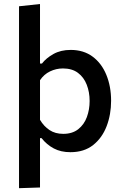

<svg xmlns="http://www.w3.org/2000/svg" viewBox="-20 -764 632 979"><path d="M77 195.5V-732L184 -743.5V-440H194Q215 -467.5 252.2 -488.5Q289.5 -509.5 340.5 -509.5Q406 -509.5 452 -475.5Q498 -441.5 522.2 -382.5Q546.5 -323.5 546.5 -250Q546.5 -180.5 523.8 -120.8Q501 -61 455 -24.5Q409 12 339 12Q290.5 12 254.5 -7Q218.5 -26 192 -59.5H184V192ZM302.5 -81.5Q349 -81.5 379 -105.2Q409 -129 423 -167.2Q437 -205.5 437 -249Q437 -294.5 422.2 -332.2Q407.5 -370 377.5 -392.5Q347.5 -415 301 -415Q266.5 -415 235.2 -400Q204 -385 184 -355V-153Q203.5 -120 232.5 -100.8Q261.5 -81.5 302.5 -81.5Z"/></svg>

Font: Heraclito Medium
Style: Regular
Weight: 500
Designer: Kostas Bartsokas (font) & Cristiano Sobral (main changes)
Foundry: Kostas Bartsokas (font) & Cristiano Sobral (main changes)
Version: Version 1.00;July 8, 2020;FontCreator 13.0.0.2655 64-bit